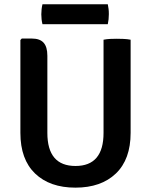

<svg xmlns="http://www.w3.org/2000/svg" viewBox="-20 -870 710 904"><path d="M595 -244.5Q595 -119.5 525.5 -53Q456 13.5 335 13.5Q214.5 13.5 145.2 -53Q76 -119.5 76 -244.5V-681.5L82.5 -688.5H130Q167.5 -688.5 185.2 -669Q203 -649.5 203 -607.5V-244Q203 -88.5 335.5 -88.5Q467.5 -88.5 467.5 -244V-683Q482.5 -686 499.2 -686.8Q516 -687.5 529.5 -687.5Q542.5 -687.5 561.2 -686.8Q580 -686 595 -683ZM180 -756Q174.5 -777.5 174.5 -802.5Q174.5 -827 180 -850H487.5Q490 -837.5 491.2 -827.8Q492.5 -818 492.5 -803.5Q492.5 -778.5 487.5 -756Z"/></svg>

Font: Signika Negative SemiBold
Style: Regular
Weight: 600
Designer: Anna Giedryś
Foundry: Anna Giedryś
Version: Version 2.000; ttfautohint (v1.8.3) -l 8 -r 50 -G 200 -x 9 -